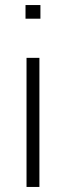

<svg xmlns="http://www.w3.org/2000/svg" viewBox="-20 -740 300 760"><path d="M81 -720V-666H140V-720ZM85 0H136V-511H85Z"/></svg>

Font: Chivo Light
Style: Regular
Weight: 300
Designer: Hector Gatti
Foundry: Omnibus-Type
Version: Version 1.003;PS 001.003;hotconv 1.0.70;makeotf.lib2.5.58329